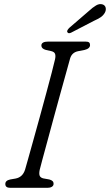

<svg xmlns="http://www.w3.org/2000/svg" viewBox="-20 -899 527 919"><path d="M170 -86Q166 -66.5 170.2 -57.2Q174.5 -48 188 -45L216 -40Q237 -34.5 236.5 -19.5Q236.5 -10 228.2 -5Q220 0 208 0H29Q5.5 0 5.5 -18Q5 -35 29 -40L55 -44.5Q88.5 -51 100 -87Q104 -101 114.8 -139.2Q125.5 -177.5 140.2 -230.2Q155 -283 171 -341.2Q187 -399.5 201.8 -454.5Q216.5 -509.5 227.8 -552.2Q239 -595 243.5 -615.5Q247 -631.5 243.5 -641.2Q240 -651 224.5 -654.5L199.5 -660Q178 -666 178 -681Q178 -700 211.5 -700H388.5Q401.5 -700 406.2 -696Q411 -692 411 -683.5Q411 -666.5 385 -660L354 -654Q324 -648 315.5 -619Q309.5 -596.5 297 -552.2Q284.5 -508 269 -451.5Q253.5 -395 237.2 -335.5Q221 -276 206.8 -223.2Q192.5 -170.5 182.5 -133.8Q172.5 -97 170 -86ZM402.5 -844Q423.5 -863.5 439.8 -873Q456 -882.5 470.5 -878Q483 -874 485.8 -862Q488.5 -850 481.5 -837.5Q473.5 -824 460.8 -815.8Q448 -807.5 429 -799L320 -742.5Q307 -736.5 302.5 -745Q300 -749.5 303.2 -755Q306.5 -760.5 311.5 -765.5Z"/></svg>

Font: Fraunces 72pt SuperSoft Light
Style: Italic
Weight: 300
Italic angle: -16°
Version: Version 1.000;[b76b70a41]